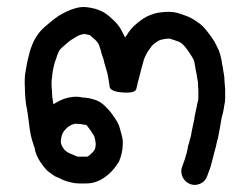

<svg xmlns="http://www.w3.org/2000/svg" viewBox="-20 -443 707 543"><path d="M210.1 -92.1Q207.7 -92.1 205.8 -92.1L195.7 -93Q193.8 -94 189 -92.1Q180.8 -90.2 175.1 -85.9Q168.8 -82 164 -75.8Q158.8 -70 157.8 -67.1Q154.9 -61.9 154 -56.1Q152 -48.9 152 -43.2Q152 -38.8 153.5 -34.5Q154.9 -30.2 157.8 -25.9Q160.7 -21.1 165 -16.8Q168.8 -13.9 171.7 -12Q178.9 -8.2 188 -4.8Q195.7 -1 200 0Q201.9 0 204.8 0Q212 0 221.1 0Q224.9 0 226.9 0Q228.8 -1 233.1 -3.8Q237.9 -8.2 242.7 -12.9Q247 -18.2 248 -20.1Q248.9 -23 249.9 -26.9Q250.8 -33.1 250.8 -36Q250.8 -37.9 249.9 -43.2Q248.9 -49.9 247 -56.1Q246 -60 242.7 -63.8Q239.8 -69.1 234.8 -76Q229.7 -83 225.9 -87.8L224 -89.2Q222.1 -90.2 218.7 -90.2L212.9 -91.1Q212 -91.1 210.1 -92.1ZM221.1 -166.9Q224.9 -165.9 226.9 -165.9L233.1 -165Q241.7 -163.1 252.8 -159.2Q268.1 -153 278.7 -141Q287.8 -132.9 295.9 -121.8Q304.1 -110.8 309.8 -101.2Q316.1 -91.1 318.9 -80.1Q321.8 -70 324.7 -59Q328.1 -46 327.1 -34.1Q327.1 -24 324.7 -12Q321.8 1 317 12.9Q310.8 24 299.8 36.9Q289.7 48.9 276.7 58Q263.8 67.1 251.8 71Q239.8 75.8 223 75.8Q212 75.8 203.8 75.8Q191.8 75.8 180.8 72.9Q171.7 71 158.8 66.2Q146.8 60 136.7 56.1Q124.7 48.9 113.7 39.8Q103.1 28.8 94 14.9Q84.9 1 80.1 -13.9Q78.7 -20.1 77.7 -25.9Q76.7 -27.8 75.8 -30.2L73.9 -36.9Q70 -47 66.7 -62.8Q63.8 -77.2 61.9 -95Q60 -109.8 58 -124.2Q56.1 -137.2 53.7 -148.2Q51.8 -161.2 50.8 -179.9Q49.9 -198.1 49.9 -209.6Q49.9 -221.1 50.8 -232.1Q52.8 -243.2 54.7 -254.2Q56.1 -263.8 59 -275.8Q61.9 -287.8 65.7 -302.2Q71 -317 75.8 -327.1Q82 -339.1 89.7 -349.2Q97.8 -360.2 116.1 -375.1Q132.9 -389.9 145.8 -398.1Q156.8 -404.8 167.9 -410.1Q181.8 -416.8 194.7 -420.1Q209.1 -424 222.1 -423Q234.1 -422.1 248.9 -418.2Q266.7 -412.9 278.7 -404.8Q287.8 -399 300.7 -386.1Q317 -371.2 324.7 -354.9Q330 -344.8 333.8 -337.2Q339.1 -343.9 343.9 -352Q350.1 -361.2 360.4 -371Q370.7 -380.8 386.1 -390.9Q402.9 -401.9 427.8 -407.2Q448.9 -410.1 460.4 -409.6Q471.9 -409.1 483 -406.2Q490.6 -403.8 504.1 -399Q521.8 -392.8 536.7 -381.8Q552 -372.2 563.1 -357.8Q572.7 -345.8 579.9 -335.5Q587.1 -325.2 590.9 -317Q594.7 -308.9 599 -300.2Q603.8 -287.8 606.7 -271.9Q607.7 -260.9 610.1 -253.2Q611 -244.1 612.9 -235Q614.9 -224.9 614.9 -213.9Q615.8 -203.8 616.8 -190.9Q616.8 -176 616.8 -165.9Q616.8 -154 613.9 -142.9Q612.9 -133.8 610.1 -121.8Q606.7 -110.8 605.8 -104.1Q604.8 -95.9 602.9 -86.8Q601.9 -80.1 600 -71Q598.1 -60 596.6 -53.2Q594.7 -46 592.8 -38.8Q591.8 -33.1 589.9 -25.9Q588 -20.1 586.1 -12Q583.7 -2.9 581.3 7Q578.9 16.8 576 26.9Q572.7 37.9 568.8 47L565.9 55.2Q560.7 70 546.3 76.5Q531.9 83 517.5 77.5Q503.1 71.9 496.4 57.6Q489.7 43.2 495 28.8L497.8 21.1Q500.7 13.9 503.1 6.2Q506 -2.9 508.4 -12.5Q510.8 -22.1 511.8 -30.2Q515.1 -37.9 516.1 -45.1Q518 -51.8 519.9 -58Q520.9 -62.8 521.8 -69.1Q522.8 -73.9 524.7 -83.9Q527.1 -95 529 -103.1Q530 -109.8 530.9 -116.1Q532.9 -125.2 535.7 -138.1Q537.6 -150.1 540 -157.8Q541 -163.1 541 -168.8Q541 -176 541 -187.1Q540 -199 540 -209.1Q539.1 -215.8 537.6 -223Q536.7 -231.2 534.8 -238.8Q532.9 -248 530.9 -260Q530 -267.1 529 -270Q527.1 -275.8 524 -280.8Q520.9 -285.9 515.8 -293.5Q510.8 -301.2 504.1 -309.8Q498.8 -316.1 493 -320.9Q486.8 -325.2 480.1 -327.1Q469.1 -330.9 462.8 -332.9Q460 -333.8 456.1 -333.8Q451.8 -333.8 440.8 -331.9Q431.7 -330 426.9 -327.1Q418.7 -321.8 413.2 -317Q407.7 -312.2 405.8 -307.9Q401 -302.2 396.6 -295Q393.8 -289.2 389.9 -282Q387.1 -275.8 383.7 -262.8Q378.9 -246 376 -233.1Q372.7 -221.1 369.8 -210.1Q366.9 -198.1 365.9 -192.8Q364 -178.9 326.9 -181.5Q289.7 -184.2 289.7 -200Q289.7 -203.8 288.7 -207.2Q287.8 -212.9 286.8 -219.2Q285.9 -225.9 283.9 -235Q282 -242.2 278.7 -253.2Q274.8 -265.2 272.9 -274.8Q270 -283.9 266.7 -293Q265.7 -300.2 262.8 -307Q261.9 -312.2 258 -319.9Q254.7 -325.2 248.9 -330.9Q239.8 -339.1 235 -342.9Q233.1 -343.9 228.8 -344.8Q222.1 -346.8 217.7 -346.8Q215.8 -346.8 212 -345.8Q207.7 -344.8 202.9 -342.9Q193.8 -338.1 186.1 -332.9Q177.9 -329 165 -317Q153 -307 150.1 -303.1Q146.8 -298.8 144.8 -294Q142 -287.8 139.1 -278.2Q134.8 -267.1 132.9 -259Q130.9 -248.9 129 -240.8Q128.1 -233.1 127.1 -224Q125.7 -214.9 125.7 -207.2Q125.7 -199 127.1 -184.2Q127.1 -169.8 129 -161.2Q130 -154.9 130.9 -148.2Q131.9 -149.2 132.9 -149.2Q147.7 -159.2 165.9 -165Q188 -171.2 205.8 -168.8L215.8 -166.9Q217.7 -166.9 221.1 -166.9Z"/></svg>

Font: Namteng
Style: Regular
Weight: 400
Designer: Khon Soe Zaw Thu
Foundry: MPUA
Version: Version 1.03 June 17, 2016